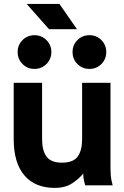

<svg xmlns="http://www.w3.org/2000/svg" viewBox="-20 -918 615 951"><path d="M188.5 -507.8V-228.5Q188.5 -172.4 210.4 -142.3Q232.4 -112.3 287.6 -112.3Q342.3 -112.3 364.5 -142.3Q386.7 -172.4 386.7 -228.5V-507.8H527.3V-82Q527.3 -44.9 532.7 -22.5Q538.1 0 538.1 0H402.3Q402.3 0 397.2 -18.3Q392.1 -36.6 392.1 -58.6Q372.1 -32.7 337.4 -10Q302.7 12.7 251.5 12.7Q153.8 12.7 100.8 -49.3Q47.9 -111.3 47.9 -228.5V-507.8ZM339.4 -660.2Q339.4 -695.3 363.5 -719.5Q387.7 -743.7 422.9 -743.7Q458 -743.7 482.2 -719.5Q506.3 -695.3 506.3 -660.2Q506.3 -625 482.2 -600.8Q458 -576.7 422.9 -576.7Q387.7 -576.7 363.5 -600.8Q339.4 -625 339.4 -660.2ZM67.4 -660.2Q67.4 -695.3 91.6 -719.5Q115.7 -743.7 150.9 -743.7Q185.5 -743.7 210 -719.5Q234.4 -695.3 234.4 -660.2Q234.4 -625 210 -600.8Q185.5 -576.7 150.9 -576.7Q115.7 -576.7 91.6 -600.8Q67.4 -625 67.4 -660.2ZM222.7 -773.4 112.3 -898.4H274.4L361.3 -773.4Z"/></svg>

Font: Giphurs
Style: Bold
Weight: 700
Version: Version 0.920; ttfautohint (v1.8.4.7-5d5b)